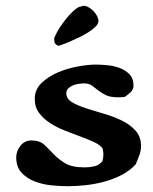

<svg xmlns="http://www.w3.org/2000/svg" viewBox="-20 -636 528 663"><path d="M310 -413Q327 -413 349.5 -411Q372 -409 392.5 -401.5Q413 -394 427 -379.5Q441 -365 441 -341Q441 -327 431 -317.5Q421 -308 410 -301L389 -300Q361 -300 345.5 -307.5Q330 -315 319 -324Q308 -333 297.5 -340.5Q287 -348 270 -348Q262 -348 251.5 -346.5Q241 -345 231.5 -341Q222 -337 215.5 -330.5Q209 -324 209 -314Q209 -295 228 -283.5Q247 -272 276 -262.5Q305 -253 338 -243.5Q371 -234 400 -220Q429 -206 448 -185Q467 -164 467 -132Q467 -115 461 -99.5Q455 -84 449 -69Q428 -46 399.5 -31.5Q371 -17 339.5 -8.5Q308 0 275.5 3.5Q243 7 213 7Q189 7 158 4Q127 1 100 -9.5Q73 -20 54.5 -39.5Q36 -59 36 -93Q36 -114 50.5 -132.5Q65 -151 88 -151Q117 -151 132.5 -136.5Q148 -122 164.5 -104.5Q181 -87 204.5 -72.5Q228 -58 273 -58Q290 -58 306.5 -62Q323 -66 334 -80Q337 -92 337 -104Q337 -113 334 -124Q325 -136 304.5 -145.5Q284 -155 258 -164.5Q232 -174 204 -185Q176 -196 153 -211Q130 -226 115 -246Q100 -266 100 -294Q100 -327 123.5 -349.5Q147 -372 180 -386Q213 -400 249 -406.5Q285 -413 310 -413ZM268 -616Q277 -616 286.5 -610.5Q296 -605 303.5 -597Q311 -589 315.5 -580Q320 -571 320 -564Q320 -554 310 -544Q300 -534 285 -524.5Q270 -515 252 -506.5Q234 -498 219 -491.5Q204 -485 193.5 -481.5Q183 -478 183 -478Q178 -478 174 -482Q170 -486 168 -490L167 -504Q177 -528 191 -548Q205 -568 218 -582.5Q231 -597 241.5 -605Q252 -613 257 -613Q260 -613 262.5 -614.5Q265 -616 268 -616Z"/></svg>

Font: CAT Altenglisch
Style: Regular
Weight: 400
Designer: Peter Wiegel
Foundry: Peter Wiegel, CAT Fonts
Version: Version 1.000